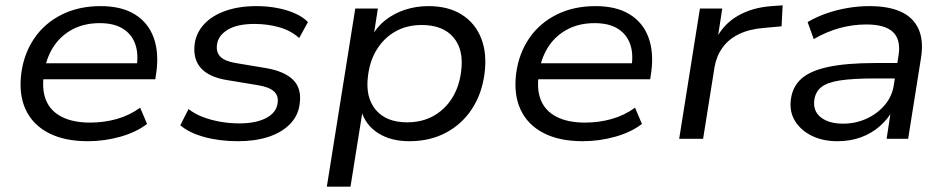

<svg xmlns="http://www.w3.org/2000/svg" viewBox="-20 -522 3564 722"><path d="M311 9Q222 9 162.5 -22Q103 -53 76.5 -110Q50 -167 60 -246Q70 -321 109 -378Q148 -435 212 -467Q276 -499 358 -499Q437 -499 487 -468Q537 -437 557.5 -381.5Q578 -326 568 -251L564 -224H123L132 -284H516L493 -266Q502 -319 488.5 -356.5Q475 -394 441.5 -414.5Q408 -435 355 -435Q298 -435 254.5 -412.5Q211 -390 184 -350.5Q157 -311 148 -261L146 -247Q136 -188 152.5 -146.5Q169 -105 211.5 -83Q254 -61 319 -61Q371 -61 419 -74.5Q467 -88 507 -117L533 -56Q493 -25 433 -8Q373 9 311 9Z M875 9Q805 9 747.5 -7Q690 -23 658 -51L689 -112Q713 -93 744 -81.5Q775 -70 809.5 -64Q844 -58 880 -58Q943 -58 981.5 -78.5Q1020 -99 1024 -135Q1028 -162 1010 -178.5Q992 -195 948 -202L833 -221Q766 -232 735.5 -266Q705 -300 712 -357Q718 -399 747.5 -431Q777 -463 827.5 -481Q878 -499 944 -499Q985 -499 1022 -492Q1059 -485 1089.5 -471.5Q1120 -458 1138 -439L1105 -379Q1074 -407 1030 -419.5Q986 -432 937 -432Q872 -432 836 -410Q800 -388 796 -354Q792 -326 808.5 -309Q825 -292 866 -285L980 -266Q1050 -254 1082.5 -221.5Q1115 -189 1107 -132Q1102 -88 1071 -56Q1040 -24 990 -7.5Q940 9 875 9Z M1209 180 1316 -490H1401L1384 -381H1376Q1396 -420 1429 -446Q1462 -472 1503.5 -485.5Q1545 -499 1591 -499Q1666 -499 1716.5 -467Q1767 -435 1789.5 -378Q1812 -321 1802 -245Q1792 -169 1754.5 -112Q1717 -55 1657 -23Q1597 9 1519 9Q1449 9 1401 -22Q1353 -53 1338 -108H1344L1298 180ZM1511 -62Q1567 -62 1610 -86Q1653 -110 1680 -153Q1707 -196 1714 -253Q1725 -334 1685.5 -381Q1646 -428 1566 -428Q1510 -428 1467.5 -404Q1425 -380 1398 -337.5Q1371 -295 1364 -238Q1353 -157 1392.5 -109.5Q1432 -62 1511 -62Z M2172 9Q2083 9 2023.5 -22Q1964 -53 1937.5 -110Q1911 -167 1921 -246Q1931 -321 1970 -378Q2009 -435 2073 -467Q2137 -499 2219 -499Q2298 -499 2348 -468Q2398 -437 2418.5 -381.5Q2439 -326 2429 -251L2425 -224H1984L1993 -284H2377L2354 -266Q2363 -319 2349.5 -356.5Q2336 -394 2302.5 -414.5Q2269 -435 2216 -435Q2159 -435 2115.5 -412.5Q2072 -390 2045 -350.5Q2018 -311 2009 -261L2007 -247Q1997 -188 2013.5 -146.5Q2030 -105 2072.5 -83Q2115 -61 2180 -61Q2232 -61 2280 -74.5Q2328 -88 2368 -117L2394 -56Q2354 -25 2294 -8Q2234 9 2172 9Z M2534 0 2612 -490H2696L2678 -373H2671Q2700 -431 2754.5 -462.5Q2809 -494 2882 -499L2923 -502L2919 -423L2853 -417Q2799 -413 2759.5 -394Q2720 -375 2697 -343Q2674 -311 2667 -270L2624 0Z M3129 9Q3073 9 3031.5 -12Q2990 -33 2969 -68Q2948 -103 2954 -148Q2960 -196 2993.5 -226Q3027 -256 3095.5 -270.5Q3164 -285 3273 -285H3369L3360 -227H3270Q3187 -227 3138.5 -219.5Q3090 -212 3068 -194Q3046 -176 3042 -145Q3037 -104 3067 -80.5Q3097 -57 3151 -57Q3197 -57 3238 -75.5Q3279 -94 3307 -127Q3335 -160 3341 -202L3359 -314Q3368 -373 3338 -401.5Q3308 -430 3238 -430Q3187 -430 3137.5 -416.5Q3088 -403 3040 -375L3017 -439Q3049 -458 3087.5 -471.5Q3126 -485 3167.5 -492Q3209 -499 3249 -499Q3322 -499 3368.5 -477.5Q3415 -456 3434.5 -412Q3454 -368 3443 -302L3395 0H3314L3331 -111H3339Q3320 -75 3288.5 -47.5Q3257 -20 3217 -5.5Q3177 9 3129 9Z"/></svg>

Font: Nunito Sans 10pt SemiExpanded
Style: Italic
Weight: 400
Width: 6
Italic angle: -9°
Designer: Vernon Adams
Foundry: Vernon Adams
Version: Version 3.101;gftools[0.9.27]